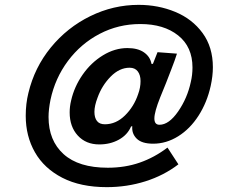

<svg xmlns="http://www.w3.org/2000/svg" viewBox="-20 -650 975 791"><path d="M86 -173Q86 -223 97 -267Q122 -372 189.5 -454.5Q257 -537 352 -583.5Q447 -630 551 -630Q632 -630 702 -601Q772 -572 814.5 -514Q857 -456 857 -373Q857 -337 848 -296Q833 -228 798 -173.5Q763 -119 714 -88.5Q665 -58 611 -58Q564 -58 543 -79Q522 -100 525 -130L520 -129Q505 -94 469.5 -74.5Q434 -55 389 -55Q334 -55 300.5 -91.5Q267 -128 267 -187Q267 -211 273 -236Q286 -293 320.5 -342.5Q355 -392 404 -422Q453 -452 505 -452Q548 -452 573.5 -434Q599 -416 604 -387H610L629 -435L709 -429Q701 -403 685.5 -363.5Q670 -324 664 -308L640 -249Q616 -189 616 -162Q616 -136 637 -136Q676 -136 714 -191Q752 -246 766 -312Q773 -341 773 -372Q773 -457 714 -504Q655 -551 558 -551Q468 -551 390.5 -510.5Q313 -470 260 -399Q207 -328 188 -239Q180 -199 180 -168Q180 -71 242 -15Q304 41 424 41Q495 41 555.5 20Q616 -1 670 -42L715 27Q655 73 579 97Q503 121 420 121Q312 121 237 82.5Q162 44 124 -22.5Q86 -89 86 -173ZM549 -262Q559 -289 559 -316Q559 -341 547.5 -356Q536 -371 514 -371Q472 -371 436 -334.5Q400 -298 382 -248Q369 -214 369 -189Q369 -165 379.5 -151.5Q390 -138 412 -138Q458 -138 495 -174.5Q532 -211 549 -262Z"/></svg>

Font: Decalotype ExtraBold Italic
Style: Regular
Weight: 800
Italic angle: -12°
Designer: Alfredo Marco Pradil
Foundry: Alfredo Marco Pradil
Version: Version 1.0